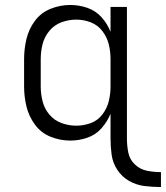

<svg xmlns="http://www.w3.org/2000/svg" viewBox="-20 -558 668 773"><path d="M628 195V135Q600 135 572 129.5Q544 124 523 104Q502 84 496.5 56Q491 28 491 0V-530H425V-430Q412 -463 388.5 -489Q365 -515 331.5 -526.5Q298 -538 263 -538Q222 -538 183.5 -522.5Q145 -507 120.5 -474Q96 -441 86.5 -401Q77 -361 77 -320V-210Q77 -169 86.5 -129.5Q96 -90 120.5 -56.5Q145 -23 183.5 -7.5Q222 8 263 8Q298 8 331.5 -3.5Q365 -15 388.5 -41.5Q412 -68 425 -100V0Q425 33 429.5 65.5Q434 98 452.5 126Q471 154 500 170.5Q529 187 562 191Q595 195 628 195ZM287 -52Q257 -52 228 -62.5Q199 -73 179 -96.5Q159 -120 151.5 -150Q144 -180 144 -210V-320Q144 -351 151.5 -380.5Q159 -410 179 -434Q199 -458 228 -468.5Q257 -479 287 -479Q317 -479 345.5 -468Q374 -457 392.5 -432.5Q411 -408 418 -379Q425 -350 425 -320V-210Q425 -180 418 -151Q411 -122 392.5 -97.5Q374 -73 345.5 -62.5Q317 -52 287 -52Z"/></svg>

Font: Iosevka Sparkle Light
Style: Regular
Weight: 300
Designer: Belleve Invis
Foundry: Belleve Invis
Version: Version 4.5.0; ttfautohint (v1.8.3)